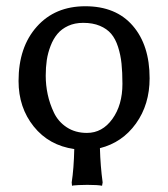

<svg xmlns="http://www.w3.org/2000/svg" viewBox="-20 -467 544 621"><path d="M40 -205.1Q40 -314.5 98.9 -380.6Q157.7 -446.8 255.9 -446.8Q355 -446.8 409.4 -383.8Q463.9 -320.8 463.9 -213.9Q463.9 -128.9 419.7 -67.4Q375.5 -5.9 303.2 12.2Q304.7 69.8 312 123L310.1 133.8Q296.4 130.9 262.2 130.9Q246.6 130.9 234.4 131.6Q222.2 132.3 217.8 132.8L212.9 133.8L211.9 123Q218.8 78.6 220.2 15.1Q138.2 3.4 89.1 -57.9Q40 -119.1 40 -205.1ZM249 -393.1Q221.7 -393.1 200.4 -383.3Q179.2 -373.5 165.8 -357.4Q152.3 -341.3 143.6 -318.6Q134.8 -295.9 131.3 -272.5Q127.9 -249 127.9 -222.2Q127.9 -191.4 134.3 -161.6Q140.6 -131.8 154.5 -102.5Q168.5 -73.2 196 -55.2Q223.6 -37.1 261.2 -37.1Q311 -37.1 343.5 -82.3Q376 -127.4 376 -195.8Q376 -233.4 373 -261.5Q370.1 -289.6 361.8 -315.4Q353.5 -341.3 339.6 -357.7Q325.7 -374 303 -383.5Q280.3 -393.1 249 -393.1Z"/></svg>

Font: Linear Smooth Low Contrast
Style: Regular
Weight: 500
Designer: Philipp H. Poll, Flanker
Foundry: Philipp H. Poll, reworked by Flanker
Version: Version 1.010 | FøM Fix